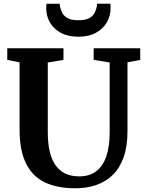

<svg xmlns="http://www.w3.org/2000/svg" viewBox="-20 -1002 783 1030"><path d="M384.8 8Q284.3 8 217.8 -25.1Q151.3 -58.3 118.2 -128Q85 -197.7 85 -306.8V-667.6L19 -680.8V-743H320.5V-680.8L236.3 -666.6V-294.2Q236.3 -232.9 247.1 -188.1Q257.8 -143.2 279.2 -113.8Q300.6 -84.4 332.1 -70.1Q363.6 -55.8 405.1 -55.8Q462.2 -55.8 498.2 -84.8Q534.2 -113.8 551.3 -166.3Q568.3 -218.9 568.3 -290.1V-667L482.4 -680.8V-743H732.3V-680.8L663.9 -667.6V-298.1Q663.9 -216.6 643.2 -158.5Q622.6 -100.4 584.8 -63.6Q547 -26.8 496 -9.4Q445 8 384.8 8ZM400.6 -805Q345.1 -805 306.4 -825.9Q267.8 -846.8 247.8 -881.6Q227.9 -916.5 227.9 -958Q227.9 -964.6 228.4 -970.7Q228.9 -976.9 229.5 -982.1H300.6Q300.6 -979.9 300.8 -976.1Q301.1 -972.4 301.6 -968.4Q304.8 -953.3 312.5 -935.8Q320.2 -918.3 340.4 -905.9Q360.6 -893.5 400.6 -893.5Q440.5 -893.5 460.8 -905.7Q481 -917.9 488.9 -935.4Q496.7 -952.9 499.5 -968.4Q500.5 -972.4 500.5 -976.1Q500.5 -979.9 500.5 -982.1H571.6Q572.6 -976.9 572.9 -970.9Q573.2 -965 573.2 -958.4Q573.2 -916.8 553.1 -882Q533 -847.1 494.5 -826.1Q456 -805 400.6 -805Z"/></svg>

Font: Merriweather 7pt Light
Style: Regular
Weight: 300
Designer: Eben Sorkin
Foundry: Eben Sorkin
Version: Version 2.200;gftools[0.9.31]